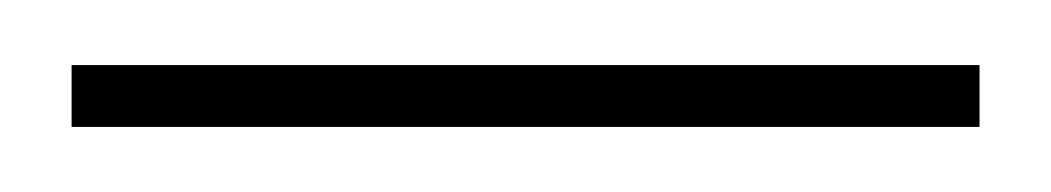

<svg xmlns="http://www.w3.org/2000/svg" viewBox="-20 -609 323 59"><path d="M2 -570V-589H281V-570Z"/></svg>

Font: Elsie Swash Caps
Style: Regular
Weight: 400
Designer: Alejandro Inler
Foundry: Alejandro Inler
Version: 1.003